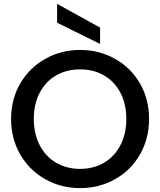

<svg xmlns="http://www.w3.org/2000/svg" viewBox="-20 -961 824 988"><path d="M392 7Q295 7 213.5 -38.5Q132 -84 84.5 -165.5Q37 -247 37 -349Q37 -451 84.5 -532Q132 -613 213.5 -658.5Q295 -704 392 -704Q490 -704 571.5 -658.5Q653 -613 700 -532Q747 -451 747 -349Q747 -247 700 -165.5Q653 -84 571.5 -38.5Q490 7 392 7ZM392 -92Q461 -92 515 -123.5Q569 -155 599.5 -213.5Q630 -272 630 -349Q630 -426 599.5 -484Q569 -542 515 -573Q461 -604 392 -604Q323 -604 269 -573Q215 -542 184.5 -484Q154 -426 154 -349Q154 -272 184.5 -213.5Q215 -155 269 -123.5Q323 -92 392 -92ZM495 -819V-735L274 -844V-941Z"/></svg>

Font: Poppins Cyr Med
Style: Regular
Weight: 500
Designer: Ninad Kale (Devanagari), Jonny Pinhorn (Latin)
Foundry: Indian Type Foundry
Version: 4.004